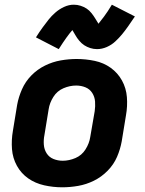

<svg xmlns="http://www.w3.org/2000/svg" viewBox="-20 -789 616 817"><path d="M245 8Q278 8 312.5 2Q347 -4 379.5 -20Q412 -36 438 -62.5Q464 -89 478 -121.5Q492 -154 498 -188L516 -298Q523 -337 520 -375.5Q517 -414 499 -446.5Q481 -479 451 -500.5Q421 -522 383 -530Q345 -538 306 -538Q273 -538 238.5 -532Q204 -526 171.5 -510Q139 -494 113.5 -468Q88 -442 73.5 -409Q59 -376 53 -343L35 -233Q28 -193 31 -154.5Q34 -116 52 -83.5Q70 -51 100 -30Q130 -9 168 -0.5Q206 8 245 8ZM247 -105Q226 -105 207.5 -112.5Q189 -120 178.5 -136.5Q168 -153 166.5 -173.5Q165 -194 169 -214L187 -324Q191 -351 207 -376.5Q223 -402 250 -413.5Q277 -425 304 -425Q325 -425 343.5 -417.5Q362 -410 372.5 -393.5Q383 -377 384.5 -357Q386 -337 383 -316L364 -206Q360 -179 344 -153.5Q328 -128 301 -116.5Q274 -105 247 -105ZM230 -580Q249 -610 263.5 -630Q278 -650 288 -661Q295 -650 301 -639Q307 -628 317 -616Q327 -604 338.5 -596.5Q350 -589 364 -584.5Q378 -580 393 -580Q414 -580 434.5 -589Q455 -598 471 -613Q487 -628 499 -642.5Q511 -657 524.5 -676Q538 -695 554 -719L456 -769Q438 -739 423 -719Q408 -699 399 -688Q392 -699 385.5 -710Q379 -721 369.5 -733Q360 -745 348.5 -752.5Q337 -760 323 -764.5Q309 -769 294 -769Q273 -769 252.5 -759.5Q232 -750 215.5 -735.5Q199 -721 187.5 -706.5Q176 -692 162 -673Q148 -654 133 -630Z"/></svg>

Font: Iosevka Sparkle Extrabold
Style: Italic
Weight: 800
Italic angle: -9°
Designer: Belleve Invis
Foundry: Belleve Invis
Version: Version 4.5.0; ttfautohint (v1.8.3)